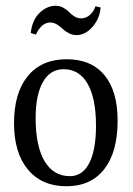

<svg xmlns="http://www.w3.org/2000/svg" viewBox="-20 -628 463 668"><path d="M28.8 -199.2Q28.8 -305.2 76.9 -363.5Q125 -421.9 211.9 -421.9Q297.4 -421.9 343.3 -366.7Q389.2 -311.5 389.2 -208Q389.2 -99.1 342.8 -39.6Q296.4 20 210.9 20Q125.5 20 77.1 -38.1Q28.8 -96.2 28.8 -199.2ZM86.9 -513.2Q92.3 -559.1 117.9 -583.5Q143.6 -607.9 173.8 -607.9Q188 -607.9 200.4 -601.1Q212.9 -594.2 220.5 -585.9Q228 -577.6 239 -570.8Q250 -564 262.2 -564Q278.3 -564 292 -575.4Q305.7 -586.9 312 -606L330.1 -602.1Q327.1 -563.5 302 -534.7Q276.9 -505.9 246.1 -505.9Q231.9 -505.9 219 -512.7Q206.1 -519.5 197.8 -527.8Q189.5 -536.1 178 -543Q166.5 -549.8 154.8 -549.8Q124.5 -549.8 105 -507.8ZM104 -216.8Q104 -119.6 135 -67.4Q166 -15.1 223.1 -15.1Q267.1 -15.1 290.5 -60.5Q314 -106 314 -190.9Q314 -285.6 284.9 -336.4Q255.9 -387.2 201.2 -387.2Q154.8 -387.2 129.4 -342.8Q104 -298.3 104 -216.8Z"/></svg>

Font: Halibut Cnd
Style: Regular
Weight: 400
Width: 3
Designer: Matteo Maggi
Foundry: Collletttivo
Version: Version 3.080 | FøM Fix